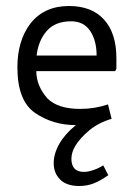

<svg xmlns="http://www.w3.org/2000/svg" viewBox="-20 -409 444 640"><path d="M38 -185Q38 -273 81 -330Q127 -389 210 -389Q286 -389 327 -343.5Q368 -298 368 -215V-180L364 -172H101Q101 -123 138 -81Q173 -46 247 -46Q296 -46 340 -61L352 -13Q308 0 277 26Q218 76 218 120Q218 164 260 164Q274 164 292.5 157.5Q311 151 324 142L341 175Q312 195 290.5 203Q269 211 244 211Q202 211 180.5 189.5Q159 168 159 135Q159 103 178 70Q197 37 233 8Q156 8 97 -32.5Q38 -73 38 -185ZM217 -338Q164 -338 136 -306Q108 -274 102 -224H302Q302 -274 280.5 -306Q259 -338 217 -338Z"/></svg>

Font: Cambay Devanagari
Style: Regular
Weight: 400
Designer: Pooja Saxena
Foundry: Pooja Saxena
Version: Version 1.180;PS 001.180;hotconv 1.0.70;makeotf.lib2.5.58329